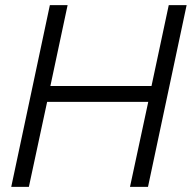

<svg xmlns="http://www.w3.org/2000/svg" viewBox="-20 -730 749 750"><path d="M174.8 -710H244.1L176.8 -394H571.8L639.2 -710H709L558.1 0H487.8L559.1 -332H164.1L92.8 0H23.9Z"/></svg>

Font: Rawline
Style: Italic
Weight: 400
Italic angle: -12°
Designer: Matt McInerney, Pablo Impallari, Rodrigo Fuenzalida
Foundry: Matt McInerney, Pablo Impallari, Rodrigo Fuenzalida
Version: Version 4.020;PS 004.020;hotconv 1.0.88;makeotf.lib2.5.64775